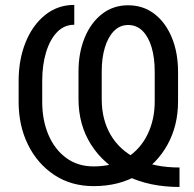

<svg xmlns="http://www.w3.org/2000/svg" viewBox="-20 -741 782 775"><path d="M704.6 -64.9V13.7Q582.5 13.7 490.7 -31.5Q398.9 -76.7 347.9 -156.7Q296.9 -236.8 296.9 -341.3V-452.1Q296.9 -528.3 321.8 -588.9Q346.7 -649.4 391.8 -684.6Q437 -719.7 497.1 -719.7Q557.6 -719.7 602.8 -685.3Q647.9 -650.9 673.3 -590.1Q698.7 -529.3 698.7 -450.2V-331.5Q698.7 -234.4 656.2 -157.2Q613.8 -80.1 537.1 -34.9Q460.4 10.3 358.4 10.3Q267.1 10.3 199 -34.9Q130.9 -80.1 93 -157Q55.2 -233.9 55.2 -329.6V-413.6Q55.2 -500.5 83.3 -570.1Q111.3 -639.6 162.1 -680.4Q212.9 -721.2 279.8 -721.2V-641.1Q239.3 -641.1 210.4 -611.3Q181.6 -581.5 166 -530Q150.4 -478.5 150.4 -414.6V-329.6Q150.4 -255.9 175.5 -196.8Q200.7 -137.7 247.3 -103.5Q293.9 -69.3 358.4 -69.3Q436.5 -69.3 491.5 -104Q546.4 -138.7 575.4 -198.2Q604.5 -257.8 604.5 -331.5V-452.6Q604.5 -508.3 591.8 -550.5Q579.1 -592.8 555.2 -616.5Q531.2 -640.1 497.1 -640.1Q463.9 -640.1 439.9 -615.7Q416 -591.3 403.3 -549.1Q390.6 -506.8 390.6 -453.6V-340.3Q390.6 -257.8 427 -196Q463.4 -134.3 533.4 -99.6Q603.5 -64.9 704.6 -64.9Z"/></svg>

Font: RobotoDEMO
Style: Regular
Weight: 400
Designer: Christian Robertson
Foundry: Google
Version: Version 2.136